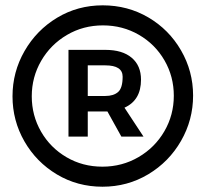

<svg xmlns="http://www.w3.org/2000/svg" viewBox="-20 -709 772 720"><path d="M375 -463.9H309.1V-349.1H375Q405.8 -349.1 422.9 -364Q439.9 -378.9 439.9 -421.4Q439.9 -463.9 375 -463.9ZM508.8 -410.2Q508.8 -333 446.8 -305.2L518.1 -196.8H435.1L382.8 -291H309.1V-196.8H236.8V-522H375Q439 -522 473.9 -492.4Q508.8 -462.9 508.8 -410.2ZM596.4 -216.8Q631.8 -277.8 631.8 -349.9Q631.8 -421.9 596.9 -482.4Q562 -543 501 -578.4Q439.9 -613.8 366 -613.8Q292 -613.8 231 -577.9Q169.9 -542 134.5 -481Q99.1 -419.9 99.1 -347.9Q99.1 -275.9 134 -215.3Q168.9 -154.8 229.5 -119.4Q290 -84 364 -84Q438 -84 499.5 -119.9Q561 -155.8 596.4 -216.8ZM658.9 -520Q704.1 -441.9 704.1 -350.6Q704.1 -259.3 658.9 -180.7Q613.8 -102.1 535.9 -55.4Q458 -8.8 364.3 -8.8Q270.5 -8.8 193.4 -54.9Q116.2 -101.1 71.5 -179Q26.9 -256.8 26.9 -347.9Q26.9 -439 72 -517.6Q117.2 -596.2 194.3 -642.6Q271.5 -689 365.2 -689Q459 -689 536.4 -643.6Q613.8 -598.1 658.9 -520Z"/></svg>

Font: Montserrat-SemiBold
Style: Regular
Weight: 600
Designer: Julieta Ulanovsky
Foundry: Julieta Ulanovsky
Version: Version 6.001